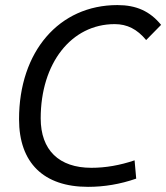

<svg xmlns="http://www.w3.org/2000/svg" viewBox="-20 -723 652 753"><path d="M325.2 9.8C388.2 9.8 451.2 -0.5 514.2 -22.5L507.8 -94.2C450.2 -74.7 394 -64.9 338.4 -64.9C211.4 -64.9 139.6 -134.3 139.6 -258.8C139.6 -475.1 259.8 -628.4 429.7 -628.4C478.5 -628.4 517.6 -608.9 553.2 -565.9L611.8 -625.5C567.9 -679.2 514.6 -703.1 440.4 -703.1C211.4 -703.1 54.7 -520.5 54.7 -255.4C54.7 -84.5 150.9 9.8 325.2 9.8Z"/></svg>

Font: Cascadia Code PL SemiLight
Style: Italic
Weight: 350
Italic angle: -10°
Monospace: yes
Designer: Aaron Bell
Foundry: Saja Typeworks
Version: Version 2404.023